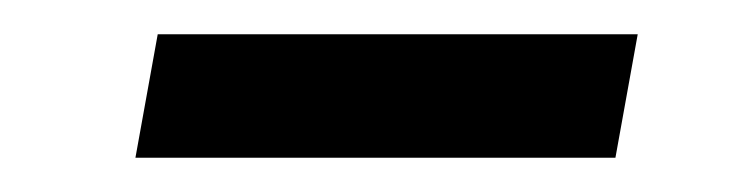

<svg xmlns="http://www.w3.org/2000/svg" viewBox="-20 -359 432 112"><path d="M59 -267 72 -339H352L339 -267Z"/></svg>

Font: Inria Sans
Style: Italic
Weight: 400
Italic angle: -10°
Designer: Black Foundry Team
Foundry: Black Foundry
Version: Version 1.2; ttfautohint (v1.8.3)